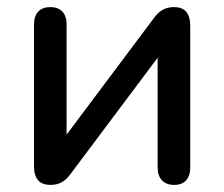

<svg xmlns="http://www.w3.org/2000/svg" viewBox="-20 -515 633 542"><path d="M123 7C153 7 168 -9 180 -25L425 -352V-42C425 -11 442 7 472 7C501 7 517 -11 517 -42V-441C517 -479 501 -495 471 -495C441 -495 425 -479 413 -462L168 -135V-446C168 -478 151 -495 122 -495C93 -495 76 -478 76 -446V-47C76 -9 92 7 123 7Z"/></svg>

Font: Nunito SemiBold
Style: Regular
Weight: 600
Designer: Vernon Adams
Foundry: Vernon Adams
Version: Version 3.602